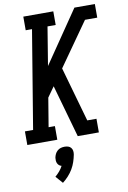

<svg xmlns="http://www.w3.org/2000/svg" viewBox="-105 -797 742 1110"><g transform="rotate(-10 266.5 -242.0)"><path d="M7 0V-80H55L150 -655H113V-735H289V-655H241L204 -429L413 -735H533V-655H461L282 -401L373 -80H427V0H303L216 -308L174 -249L146 -80H183V0ZM172 251 135 209Q149 197 161 183Q173 169 181 153Q173 151 167 146Q161 141 157.5 133.5Q154 126 153.5 117.5Q153 109 154 101Q156 90 161 79.5Q166 69 175 61Q184 53 195 50Q206 47 217 47Q228 47 238 50Q248 53 254.5 61Q261 69 262.5 79.5Q264 90 262 101Q258 122 251 143Q244 164 232.5 183.5Q221 203 205.5 220Q190 237 172 251Z"/></g></svg>

Font: Iosevka Slab Medium Oblique
Style: Regular
Weight: 500
Italic angle: -9°
Monospace: yes
Designer: Belleve Invis
Foundry: Belleve Invis
Version: Version 11.1.1; ttfautohint (v1.8.3)